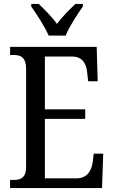

<svg xmlns="http://www.w3.org/2000/svg" viewBox="-20 -951 576 971"><path d="M226 -771H312C330 -816 372 -880 399 -918V-931H361C330 -901 294 -866 268 -830C243 -866 207 -901 176 -931H138V-918C165 -880 207 -816 226 -771ZM31 0H496L502 -174H454L449 -132C443 -88 421 -49 367 -49H207V-350H411V-398H207V-665H346C398 -665 418 -626 421 -582L426 -540H474L469 -714H31V-673H47C83 -673 112 -664 112 -601V-108C112 -51 85 -41 47 -41H31Z"/></svg>

Font: Noto Serif Ethiopic Cn
Style: Regular
Weight: 400
Width: 3
Designer: Monotype Design Team
Foundry: Monotype Imaging Inc.
Version: Version 2.102